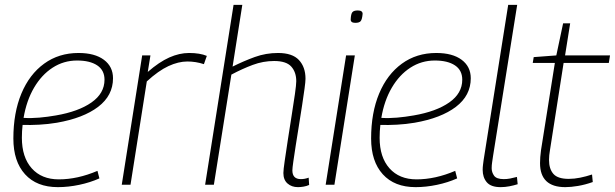

<svg xmlns="http://www.w3.org/2000/svg" viewBox="-20 -760 2530 790"><path d="M389 -26Q351 -9 306 0.5Q261 10 218 10Q131 10 83 -43Q35 -96 35 -190Q35 -296 68 -375Q101 -454 161.5 -498Q222 -542 303 -542Q370 -542 407.5 -514Q445 -486 445 -438Q445 -367 384 -320.5Q323 -274 214 -255Q178 -249 141.5 -247Q105 -245 73 -246Q70 -220 70 -193Q70 -113 110.5 -67.5Q151 -22 222 -22Q299 -22 381 -57ZM297 -511Q242 -511 196.5 -481.5Q151 -452 120 -399Q89 -346 77 -275Q108 -273 142 -276Q176 -279 210 -285Q303 -301 356.5 -338.5Q410 -376 410 -432Q410 -471 380 -491Q350 -511 297 -511Z M599 -532 588 -464Q635 -505 676.5 -523.5Q718 -542 758 -542Q780 -542 798.5 -539Q817 -536 831 -530L819 -496Q786 -507 751 -507Q714 -507 673 -488Q632 -469 584 -425L517 0H481L565 -532Z M1183 -59Q1183 -23 1218 -23Q1234 -23 1250 -29L1252 1Q1241 6 1228.5 8Q1216 10 1206 10Q1180 10 1163 -5Q1146 -20 1146 -48Q1146 -61 1151.5 -98.5Q1157 -136 1164.5 -185.5Q1172 -235 1180 -284.5Q1188 -334 1193.5 -373Q1199 -412 1199 -426Q1199 -463 1178.5 -486Q1158 -509 1108 -509Q1063 -509 1020 -493Q977 -477 932 -453L860 0H824L941 -740H977L937 -486Q983 -509 1028.5 -525.5Q1074 -542 1124 -542Q1183 -542 1210 -513Q1237 -484 1237 -436Q1237 -424 1233 -395Q1229 -366 1223 -326.5Q1217 -287 1210 -244Q1203 -201 1197 -162.5Q1191 -124 1187 -96Q1183 -68 1183 -59Z M1452 -717Q1472 -717 1472 -703Q1470 -680 1464 -673Q1458 -666 1442 -666Q1422 -666 1423 -681Q1424 -703 1430 -710Q1436 -717 1452 -717ZM1320 0 1404 -532H1440L1356 0Z M1861 -26Q1823 -9 1778 0.5Q1733 10 1690 10Q1603 10 1555 -43Q1507 -96 1507 -190Q1507 -296 1540 -375Q1573 -454 1633.5 -498Q1694 -542 1775 -542Q1842 -542 1879.5 -514Q1917 -486 1917 -438Q1917 -367 1856 -320.5Q1795 -274 1686 -255Q1650 -249 1613.5 -247Q1577 -245 1545 -246Q1542 -220 1542 -193Q1542 -113 1582.5 -67.5Q1623 -22 1694 -22Q1771 -22 1853 -57ZM1769 -511Q1714 -511 1668.5 -481.5Q1623 -452 1592 -399Q1561 -346 1549 -275Q1580 -273 1614 -276Q1648 -279 1682 -285Q1775 -301 1828.5 -338.5Q1882 -376 1882 -432Q1882 -471 1852 -491Q1822 -511 1769 -511Z M2071 -740H2108L2009 -120Q2007 -106 2005 -93Q2003 -80 2003 -68Q2003 -51 2013 -37Q2023 -23 2053 -23Q2066 -23 2079 -25.5Q2092 -28 2107 -32L2110 -2Q2094 3 2076 6.5Q2058 10 2040 10Q2000 10 1983 -10Q1966 -30 1966 -61Q1966 -72 1967.5 -83Q1969 -94 1970 -102Z M2416 -42 2419 -11Q2388 0 2358.5 5Q2329 10 2306 10Q2202 10 2202 -89Q2202 -100 2203 -114Q2204 -128 2206 -142L2263 -501H2172L2176 -525L2269 -532L2297 -664H2326L2305 -532H2490L2485 -501H2299L2243 -143Q2241 -132 2240 -121.5Q2239 -111 2239 -102Q2239 -65 2257 -44.5Q2275 -24 2320 -24Q2343 -24 2367.5 -29Q2392 -34 2416 -42Z"/></svg>

Font: Georama ExtraLight
Style: Italic
Weight: 200
Italic angle: -9°
Designer: Jean-Baptiste Levee
Foundry: Production Type
Version: Version 1.000